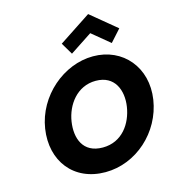

<svg xmlns="http://www.w3.org/2000/svg" viewBox="-159 -1281 1278 1425"><g transform="rotate(-15 480.0 -568.5)"><path d="M326.7 -413C345.5 -536 432.3 -659 577.3 -659C723.3 -659 770.5 -536 751.7 -413C732.9 -290 652.1 -167 502.1 -167C348.1 -167 307.9 -290 326.7 -413ZM123.7 -413C86.8 -172 230.2 15 474.2 15C711.2 15 917.8 -172 954.7 -413C991.6 -654 834 -840 605 -840C378 -840 160.6 -654 123.7 -413ZM406 -990 460.1 -899 630.2 -1011 766.1 -899 848 -990 651.8 -1152Z"/></g></svg>

Font: Sztylet
Style: BdObl
Weight: 700
Foundry: Cannot Into Space Fonts, PlusOne Fonts
Version: Version 0.12